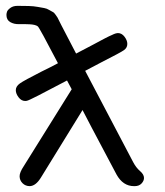

<svg xmlns="http://www.w3.org/2000/svg" viewBox="-20 -631 565 656"><path d="M2 -580Q2 -585 4 -591Q6 -597 15.5 -604Q25 -611 40 -611Q61 -611 78 -610.5Q95 -610 108.5 -607.5Q122 -605 131 -603.5Q140 -602 148 -597Q156 -592 160.5 -590Q165 -588 170 -580.5Q175 -573 176.5 -571Q178 -569 182.5 -559Q187 -549 189 -546L240 -448Q257 -457 273.5 -465.5Q290 -474 301 -480Q312 -486 322.5 -491.5Q333 -497 339.5 -500.5Q346 -504 352.5 -507Q359 -510 362.5 -511.5Q366 -513 369 -514.5Q372 -516 374.5 -516.5Q377 -517 379 -517.5Q381 -518 383 -518Q396 -518 405.5 -505.5Q415 -493 415 -481Q415 -468 404 -460Q393 -452 328 -419Q293 -401 271 -389L435 -77Q445 -58 458.5 -46.5Q472 -35 472 -23Q472 -13 463.5 -4Q455 5 440 5H438Q400 5 378 -35Q266 -246 262 -255L119 -23Q102 4 82 5Q67 5 57 -5Q47 -15 47 -29Q47 -42 61 -63L225 -326L209 -356Q81 -288 73 -287Q70 -286 66 -286Q53 -286 43.5 -298.5Q34 -311 34 -323Q34 -336 48 -346Q62 -356 121 -386Q156 -403 178 -415Q114 -538 109 -541Q101 -547 81.5 -548Q62 -549 45 -548.5Q28 -548 15 -555.5Q2 -563 2 -580Z"/></svg>

Font: CMU Typewriter Text
Style: Regular
Weight: 500
Monospace: yes
Version: Version 0.7.0